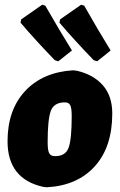

<svg xmlns="http://www.w3.org/2000/svg" viewBox="-20 -782 508 814"><path d="M392 -522 377 -527Q294 -613 232 -686L235 -700L324 -762L337 -758Q393 -659 449 -568ZM227 -522 212 -527Q129 -613 67 -686L70 -700L159 -762L172 -758Q237 -645 285 -568ZM290 -484 306 -482Q376 -466 416 -420.5Q456 -375 456 -301Q456 -159 382 -77Q308 5 178 12L162 10Q12 -24 12 -183Q12 -316 86.5 -396Q161 -476 290 -484ZM255 -348Q209 -348 195.5 -312Q182 -276 182 -179Q182 -145 188.5 -132.5Q195 -120 214 -120Q258 -120 271 -156Q284 -192 284 -290Q284 -323 278 -335.5Q272 -348 255 -348Z"/></svg>

Font: Alegreya Sans SC Black
Style: Italic
Weight: 900
Italic angle: -7°
Designer: Juan Pablo del Peral
Foundry: Huerta Tipografica
Version: Version 2.007